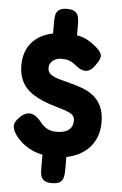

<svg xmlns="http://www.w3.org/2000/svg" viewBox="-56 -767 562 887"><g transform="rotate(5 225.0 -323.0)"><path d="M423 -218Q423 -183 412.5 -154Q402 -125 382.5 -103Q363 -81 336 -66.5Q309 -52 275 -45V16Q275 33 272 48Q269 63 257 72Q245 81 219 81Q193 81 181 71.5Q169 62 166.5 47Q164 32 164 15V-46Q138 -51 114.5 -62Q91 -73 71.5 -89Q52 -105 38 -124Q19 -151 20.5 -170Q22 -189 49 -214Q67 -229 83 -230.5Q99 -232 114 -223Q129 -214 141 -198Q157 -177 175.5 -167Q194 -157 217 -157Q243 -157 260.5 -163.5Q278 -170 286.5 -183.5Q295 -197 295 -216Q295 -239 272 -250Q249 -261 213.5 -270.5Q178 -280 142 -295Q120 -305 100 -317.5Q80 -330 64.5 -348Q49 -366 40 -391Q31 -416 31 -450Q31 -482 40 -508.5Q49 -535 66.5 -555Q84 -575 108.5 -588.5Q133 -602 164 -608V-662Q164 -679 166.5 -693.5Q169 -708 181 -717.5Q193 -727 219 -727Q245 -727 257 -717.5Q269 -708 272 -693Q275 -678 275 -661V-609Q303 -605 324.5 -593Q346 -581 367 -563Q391 -542 393 -526.5Q395 -511 375 -483Q362 -463 348 -455Q334 -447 319.5 -450Q305 -453 288 -465Q280 -472 270 -479Q260 -486 247 -490.5Q234 -495 214 -495Q201 -495 191 -491.5Q181 -488 173.5 -482Q166 -476 161.5 -467.5Q157 -459 157 -449Q157 -428 173 -417Q189 -406 215.5 -399Q242 -392 272 -384Q299 -377 325.5 -366.5Q352 -356 374 -338Q396 -320 409.5 -291Q423 -262 423 -218Z"/></g></svg>

Font: Fredoka Light SemiBold
Style: Regular
Weight: 600
Version: Version 2.001